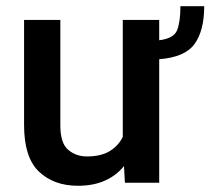

<svg xmlns="http://www.w3.org/2000/svg" viewBox="-20 -593 683 623"><path d="M565.4 -572.8H642.6Q642.6 -493.7 611.3 -450.4Q580.1 -407.2 496.6 -400.9V0H385.3L382.3 -54.2Q357.9 -23.9 320.8 -7.1Q283.7 9.8 232.9 9.8Q154.8 9.8 106.4 -36.1Q58.1 -82 58.1 -187V-528.3H175.8V-186Q175.8 -128.4 201.2 -106.9Q226.6 -85.4 261.7 -85.4Q308.1 -85.4 336.2 -102.8Q364.3 -120.1 378.4 -148.9V-528.3H496.6V-462.4Q544.4 -468.3 554.9 -495.4Q565.4 -522.5 565.4 -572.8Z"/></svg>

Font: Vazirmatn FD Medium
Style: Regular
Weight: 500
Designer: Saber Rastikerdar
Foundry: Saber Rastikerdar
Version: Version 33.003